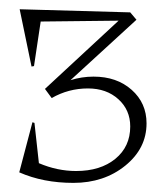

<svg xmlns="http://www.w3.org/2000/svg" viewBox="-20 -632 361 419"><path d="M171.9 -439Q129.4 -439 92.8 -418L78.1 -438L238.8 -586.9L68.8 -585L54.2 -487.8L48.8 -486.8L22.9 -611.8L264.2 -605L277.8 -588.9L133.8 -457Q158.2 -464.8 184.1 -464.8Q234.9 -464.8 267.3 -436Q299.8 -407.2 299.8 -362.8Q299.8 -308.1 253.4 -270.5Q207 -232.9 140.1 -232.9Q74.2 -232.9 22 -255.9L50.8 -365.2L55.2 -363.8L64.9 -275.9Q105 -258.8 146 -258.8Q199.2 -258.8 231.7 -285.4Q264.2 -312 264.2 -356Q264.2 -392.1 238.3 -415.5Q212.4 -439 171.9 -439Z"/></svg>

Font: Halibut Thin
Style: Regular
Weight: 250
Designer: Matteo Maggi
Foundry: Collletttivo
Version: Version 3.080 | FøM Fix